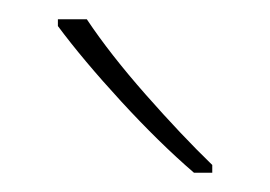

<svg xmlns="http://www.w3.org/2000/svg" viewBox="-20 -785 280 199"><path d="M70 -765Q94 -729 131 -687Q168 -645 200 -614V-606H181Q145 -637 105.5 -680Q66 -723 40 -758V-765Z"/></svg>

Font: Noto Sans Myanmar SemiCondensed Thin
Style: Regular
Weight: 100
Width: 4
Designer: Monotype Design Team
Foundry: Monotype Imaging Inc.
Version: Version 2.107; ttfautohint (v1.8.4.7-5d5b)